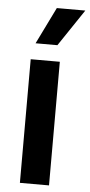

<svg xmlns="http://www.w3.org/2000/svg" viewBox="-55 -812 397 844"><g transform="rotate(5 143.5 -389.5)"><path d="M66.1 0V-545.5H194.6V0ZM81.3 -617.2 160.9 -779.5H286.6L177.6 -617.2Z"/></g></svg>

Font: Inter Zeller Semi Bold
Style: Regular
Weight: 600
Designer: Rasmus Andersson; Joe Bland
Foundry: zeller
Version: Version 3.015;git-dec3a8cb1